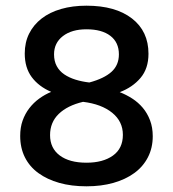

<svg xmlns="http://www.w3.org/2000/svg" viewBox="-20 -641 607 675"><path d="M51 -163Q51 -193 59.5 -217Q68 -241 83 -260.5Q98 -280 118 -294.5Q138 -309 160 -318Q116 -337 91.5 -370Q67 -403 67 -453Q67 -492 82.5 -523Q98 -554 126.5 -576Q155 -598 195 -609.5Q235 -621 284 -621Q386 -621 444 -576Q502 -531 502 -452Q502 -400 474 -367Q446 -334 401 -317Q424 -308 445 -294.5Q466 -281 482 -262Q498 -243 507.5 -218Q517 -193 517 -162Q517 -121 500 -88Q483 -55 452 -32.5Q421 -10 378.5 2Q336 14 284 14Q231 14 188.5 2Q146 -10 115 -32.5Q84 -55 67.5 -88Q51 -121 51 -163ZM412 -167Q412 -214 374.5 -244.5Q337 -275 272 -283Q217 -270 186.5 -240.5Q156 -211 156 -166Q156 -120 190 -94.5Q224 -69 284 -69Q342 -69 377 -94Q412 -119 412 -167ZM170 -450Q170 -426 179.5 -408.5Q189 -391 206 -379.5Q223 -368 245.5 -361Q268 -354 294 -351Q346 -365 372 -388.5Q398 -412 398 -450Q398 -492 368 -515Q338 -538 284 -538Q232 -538 201 -514Q170 -490 170 -450Z"/></svg>

Font: Baloo Paaji 2 Medium
Style: Regular
Weight: 500
Designer: Shuchita Grover, Noopur Datye and Ek Type
Foundry: Ek Type
Version: Version 1.640;hotconv 1.0.111;makeotfexe 2.5.65597; ttfautoh